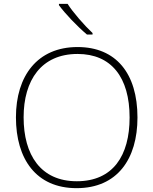

<svg xmlns="http://www.w3.org/2000/svg" viewBox="-20 -970 799 1000"><path d="M332 -950H287V-943C319 -899 382 -833 433 -790H462V-798C420 -837 359 -907 332 -950ZM696 -358C696 -588 584 -725 384 -725C175 -725 63 -575 63 -359C63 -142 168 10 379 10C591 10 696 -142 696 -358ZM103 -359C103 -552 195 -689 384 -689C560 -689 655 -567 655 -358C655 -160 569 -26 380 -26C192 -26 103 -163 103 -359Z"/></svg>

Font: Noto Sans Georgian ExtraLight
Style: Regular
Weight: 200
Designer: Monotype Design Team, Akaki Razmadze
Foundry: Google LLC
Version: Version 2.005